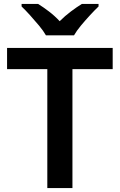

<svg xmlns="http://www.w3.org/2000/svg" viewBox="-20 -958 610 978"><path d="M349 0H221V-606H16V-714H554V-606H349ZM214 -778Q201 -801 178.5 -828Q156 -855 132.5 -881Q109 -907 90 -925V-938H174Q200 -922 229.5 -899.5Q259 -877 284 -850Q311 -877 341 -899.5Q371 -922 397 -938H482V-925Q463 -907 439 -881Q415 -855 392.5 -828Q370 -801 357 -778Z"/></svg>

Font: Noto Sans Thai SemiBold
Style: Regular
Weight: 600
Version: Version 2.001